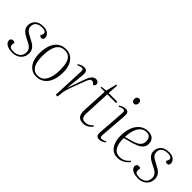

<svg xmlns="http://www.w3.org/2000/svg" viewBox="106 -1627 2528 2528"><g transform="rotate(45 1370.0 -363.5)"><path d="M192 -8Q242 -8 279.5 -37Q317 -66 317 -123Q317 -152 305.5 -172.5Q294 -193 269 -210Q244 -227 203 -246Q166 -264 138 -282.5Q110 -301 93.5 -326.5Q77 -352 77 -389Q77 -410 85 -433.5Q93 -457 110.5 -477Q128 -497 159 -509.5Q190 -522 236 -522Q278 -522 304.5 -508Q331 -494 343.5 -474Q356 -454 356 -433Q356 -416 347.5 -404.5Q339 -393 322 -393Q311 -393 301.5 -398Q292 -403 286 -409L296 -431Q313 -460 297 -480Q281 -500 231 -500Q192 -500 165.5 -488Q139 -476 126 -455Q113 -434 113 -406Q113 -376 126 -356.5Q139 -337 162.5 -322.5Q186 -308 218 -292Q251 -276 276 -260.5Q301 -245 317.5 -227.5Q334 -210 343 -188.5Q352 -167 352 -138Q352 -96 332 -61.5Q312 -27 275 -6.5Q238 14 184 14Q141 14 108.5 3Q76 -8 58.5 -27.5Q41 -47 41 -73Q41 -91 53.5 -100.5Q66 -110 82 -110Q90 -110 99 -107.5Q108 -105 115 -101L111 -64Q109 -39 123.5 -23.5Q138 -8 192 -8Z M629 14Q571 14 530 -17.5Q489 -49 467 -105Q445 -161 445 -234Q445 -293 457 -345Q469 -397 495 -437Q521 -477 562 -499.5Q603 -522 661 -522Q715 -522 757 -492.5Q799 -463 823 -408.5Q847 -354 847 -278Q847 -221 834.5 -168Q822 -115 796 -74.5Q770 -34 728.5 -10Q687 14 629 14ZM634 -9Q693 -9 728 -44Q763 -79 779 -140Q795 -201 795 -277Q795 -349 781 -398.5Q767 -448 736.5 -473.5Q706 -499 655 -499Q611 -499 580.5 -479Q550 -459 531.5 -422.5Q513 -386 505.5 -337.5Q498 -289 498 -231Q498 -159 513.5 -109.5Q529 -60 559.5 -34.5Q590 -9 634 -9Z M1004 -452Q1005 -474 999 -484.5Q993 -495 976 -495Q964 -495 948 -490.5Q932 -486 910 -475L903 -490Q916 -499 931.5 -506Q947 -513 964 -517.5Q981 -522 998 -522Q1034 -522 1046 -498.5Q1058 -475 1052 -427L1027 -179H1030L1111 -408Q1126 -451 1142 -476Q1158 -501 1176 -511.5Q1194 -522 1214 -522Q1229 -522 1241 -516Q1253 -510 1260 -500Q1267 -490 1267 -477Q1267 -463 1260 -453.5Q1253 -444 1245 -437L1229 -451Q1220 -460 1210 -464.5Q1200 -469 1190 -469Q1182 -469 1174.5 -466Q1167 -463 1160.5 -455Q1154 -447 1147 -433Q1140 -419 1132 -397Q1104 -323 1084.5 -272Q1065 -221 1053 -186Q1041 -151 1034.5 -126Q1028 -101 1025 -77L1017 0H984Z M1335 -500 1415 -509 1453 -658H1470L1461 -508H1624L1622 -484H1460L1443 -113Q1441 -67 1455.5 -41.5Q1470 -16 1514 -16Q1546 -16 1573 -30Q1600 -44 1623 -69L1635 -58Q1620 -37 1600 -20.5Q1580 -4 1556 5Q1532 14 1505 14Q1440 14 1415 -21.5Q1390 -57 1394 -132L1412 -484H1333Z M1774 -441Q1776 -469 1770.5 -482Q1765 -495 1747 -495Q1733 -495 1717.5 -490.5Q1702 -486 1680 -475L1674 -490Q1698 -505 1721 -513.5Q1744 -522 1769 -522Q1794 -522 1806 -511.5Q1818 -501 1821.5 -482.5Q1825 -464 1823 -440L1794 -60Q1792 -34 1799 -25Q1806 -16 1820 -16Q1835 -16 1851.5 -20.5Q1868 -25 1887 -37L1896 -24Q1883 -14 1868 -5Q1853 4 1836.5 9Q1820 14 1801 14Q1778 14 1765 4Q1752 -6 1748.5 -23.5Q1745 -41 1746 -61ZM1754 -691Q1754 -714 1765.5 -727.5Q1777 -741 1795 -741Q1809 -741 1817.5 -735.5Q1826 -730 1831 -719.5Q1836 -709 1836 -694Q1836 -673 1825 -658.5Q1814 -644 1794 -644Q1777 -644 1765.5 -656.5Q1754 -669 1754 -691Z M2185 -522Q2248 -522 2278.5 -490.5Q2309 -459 2309 -409Q2309 -378 2296 -354.5Q2283 -331 2260.5 -314.5Q2238 -298 2208.5 -286Q2179 -274 2146 -264L2021 -230Q2020 -158 2035 -110Q2050 -62 2081 -38Q2112 -14 2157 -14Q2182 -14 2205.5 -20.5Q2229 -27 2252 -42.5Q2275 -58 2298 -85L2311 -73Q2297 -55 2279.5 -39.5Q2262 -24 2241.5 -12Q2221 0 2197 7Q2173 14 2143 14Q2083 14 2044 -18.5Q2005 -51 1986.5 -105Q1968 -159 1968 -223Q1968 -310 1994.5 -377.5Q2021 -445 2070 -483.5Q2119 -522 2185 -522ZM2260 -408Q2260 -439 2250.5 -459Q2241 -479 2223 -489Q2205 -499 2178 -499Q2137 -499 2102 -473Q2067 -447 2045.5 -392Q2024 -337 2021 -251L2130 -282Q2173 -294 2201.5 -310Q2230 -326 2245 -349.5Q2260 -373 2260 -408Z M2533 -8Q2583 -8 2620.5 -37Q2658 -66 2658 -123Q2658 -152 2646.5 -172.5Q2635 -193 2610 -210Q2585 -227 2544 -246Q2507 -264 2479 -282.5Q2451 -301 2434.5 -326.5Q2418 -352 2418 -389Q2418 -410 2426 -433.5Q2434 -457 2451.5 -477Q2469 -497 2500 -509.5Q2531 -522 2577 -522Q2619 -522 2645.5 -508Q2672 -494 2684.5 -474Q2697 -454 2697 -433Q2697 -416 2688.5 -404.5Q2680 -393 2663 -393Q2652 -393 2642.5 -398Q2633 -403 2627 -409L2637 -431Q2654 -460 2638 -480Q2622 -500 2572 -500Q2533 -500 2506.5 -488Q2480 -476 2467 -455Q2454 -434 2454 -406Q2454 -376 2467 -356.5Q2480 -337 2503.5 -322.5Q2527 -308 2559 -292Q2592 -276 2617 -260.5Q2642 -245 2658.5 -227.5Q2675 -210 2684 -188.5Q2693 -167 2693 -138Q2693 -96 2673 -61.5Q2653 -27 2616 -6.5Q2579 14 2525 14Q2482 14 2449.5 3Q2417 -8 2399.5 -27.5Q2382 -47 2382 -73Q2382 -91 2394.5 -100.5Q2407 -110 2423 -110Q2431 -110 2440 -107.5Q2449 -105 2456 -101L2452 -64Q2450 -39 2464.5 -23.5Q2479 -8 2533 -8Z"/></g></svg>

Font: Literata 60pt ExtraLight
Style: Italic
Weight: 250
Italic angle: -2°
Designer: Latin by Veronika Burian and Jose Scaglione. Greek by Irene Vlachou. Cyrillic by Vera Evstafieva
Foundry: TypeTogether
Version: Version 3.103;gftools[0.9.29]